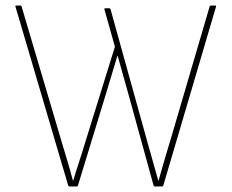

<svg xmlns="http://www.w3.org/2000/svg" viewBox="-20 -675 838 695"><path d="M233 0Q228 0 227 -3L36 -651Q35 -655 38 -655H52Q57 -655 58 -652L201 -169Q212 -132 223 -95.5Q234 -59 244 -21H245Q256 -58 268 -94.5Q280 -131 291 -168L396 -506L358 -641Q357 -644 358.5 -644.5Q360 -645 362 -645H376Q379 -645 380 -642L511 -170Q521 -133 532 -95.5Q543 -58 553 -21H554Q561 -47 568.5 -72.5Q576 -98 583.5 -123.5Q591 -149 599 -175L739 -652Q740 -655 743 -655H759Q763 -655 762 -651L571 -3Q570 0 566 0H541Q537 0 536 -3L446 -330Q436 -365 426 -401Q416 -437 406 -473H405Q394 -436 383 -400Q372 -364 361 -327L262 -3Q261 0 257 0Z"/></svg>

Font: Sofia Sans Semi Condensed Thin
Style: Regular
Weight: 250
Version: Version 4.100